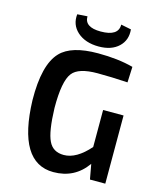

<svg xmlns="http://www.w3.org/2000/svg" viewBox="-131 -985 893 1088"><g transform="rotate(15 315.5 -440.5)"><path d="M503 -882Q509 -820 468 -781Q426 -741 351 -741Q272 -741 225 -783Q180 -824 187 -886L246 -890Q245 -826 340 -826Q444 -826 443 -894ZM589 -400V0H499L483 -88Q412 13 287 13Q79 13 68 -350Q65 -559 140 -637Q203 -703 359 -703Q477 -703 566 -679L562 -587Q465 -593 385 -593Q273 -593 238 -547Q199 -497 200 -340Q204 -202 230 -149Q255 -96 319 -96Q393 -96 469 -183V-400Z"/></g></svg>

Font: Taylor Sans Upright Semi Bold
Style: Regular
Weight: 600
Italic angle: -8°
Designer: Natanael Gama
Version: Version 1.001 September 8, 2015